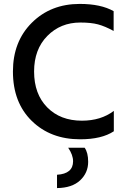

<svg xmlns="http://www.w3.org/2000/svg" viewBox="-20 -703 645 980"><path d="M561 -33Q499 8 389 8Q238 8 142 -86Q46 -180 46 -338Q46 -491 142.5 -587Q239 -683 387 -683Q495 -683 560 -646V-545Q516 -569 480.5 -578.5Q445 -588 390 -588Q289 -588 221.5 -519.5Q154 -451 154 -338Q154 -223 221 -155Q288 -87 398 -87Q495 -87 561 -137ZM430 123Q430 179 389 217.5Q348 256 271 257V189Q353 184 353 120Q353 88 328 51H412Q430 76 430 123Z"/></svg>

Font: Hind Vadodara Medium
Style: Regular
Weight: 500
Designer: Hitesh Malaviya
Foundry: Indian Type Foundry
Version: Version 1.001;PS 1.0;hotconv 1.0.86;makeotf.lib2.5.63406; tt